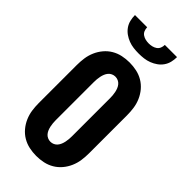

<svg xmlns="http://www.w3.org/2000/svg" viewBox="-296 -1019 1091 1091"><g transform="rotate(45 250.0 -473.5)"><path d="M250 8Q221 8 193 2Q165 -4 140.5 -18.5Q116 -33 97.5 -55Q79 -77 67.5 -103.5Q56 -130 52 -158Q48 -186 48 -215V-520Q48 -549 52 -577Q56 -605 67.5 -631.5Q79 -658 97.5 -680Q116 -702 140.5 -716.5Q165 -731 193 -737Q221 -743 250 -743Q279 -743 307 -737Q335 -731 359.5 -716.5Q384 -702 402.5 -680Q421 -658 432.5 -631.5Q444 -605 448 -577Q452 -549 452 -520V-215Q452 -186 448 -158Q444 -130 432.5 -103.5Q421 -77 402.5 -55Q384 -33 359.5 -18.5Q335 -4 307 2Q279 8 250 8ZM250 -106Q262 -106 273 -111Q284 -116 291.5 -125Q299 -134 303.5 -145Q308 -156 310.5 -168Q313 -180 314 -191.5Q315 -203 315 -215V-520Q315 -532 314 -543.5Q313 -555 310.5 -567Q308 -579 303.5 -590Q299 -601 291.5 -610Q284 -619 273 -624Q262 -629 250 -629Q238 -629 227 -624Q216 -619 208.5 -610Q201 -601 196.5 -590Q192 -579 189.5 -567Q187 -555 186 -543.5Q185 -532 185 -520V-215Q185 -203 186 -191.5Q187 -180 189.5 -168Q192 -156 196.5 -145Q201 -134 208.5 -125Q216 -116 227 -111Q238 -106 250 -106ZM250 -815Q229 -815 208.5 -817.5Q188 -820 168.5 -827.5Q149 -835 132 -847Q115 -859 103 -876Q91 -893 86 -913.5Q81 -934 81 -955H179Q179 -942 184 -929.5Q189 -917 200 -909.5Q211 -902 224 -899Q237 -896 250 -896Q263 -896 276 -899Q289 -902 300 -909.5Q311 -917 316 -929.5Q321 -942 321 -955H419Q419 -934 414 -913.5Q409 -893 397 -876Q385 -859 368 -847Q351 -835 331.5 -827.5Q312 -820 291.5 -817.5Q271 -815 250 -815Z"/></g></svg>

Font: Iosevka SS04 Heavy
Style: Regular
Weight: 900
Monospace: yes
Designer: Belleve Invis
Foundry: Belleve Invis
Version: Version 19.0.0; ttfautohint (v1.8.4)